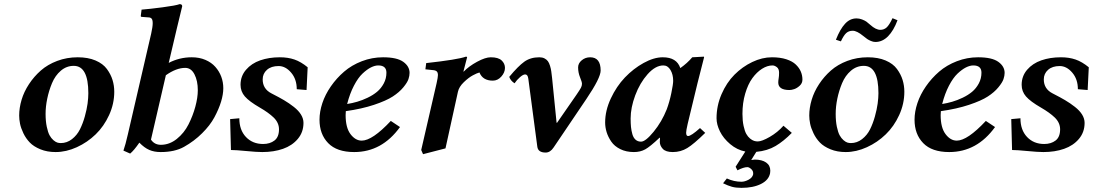

<svg xmlns="http://www.w3.org/2000/svg" viewBox="-20 -718 5231 919"><path d="M271 -33.2Q300.3 -33.2 324.5 -52Q348.6 -70.8 362.5 -98.6Q376.5 -126.5 386 -160.6Q395.5 -194.8 399.2 -222.4Q402.8 -250 402.8 -272Q402.8 -402.8 333 -402.8Q298.3 -402.8 271.2 -379.6Q244.1 -356.4 229 -320.1Q213.9 -283.7 206.1 -245.8Q198.2 -208 198.2 -172.9Q198.2 -137.7 203.9 -111.1Q209.5 -84.5 217.3 -70.3Q225.1 -56.2 235.6 -47.1Q246.1 -38.1 254.4 -35.6Q262.7 -33.2 271 -33.2ZM71.8 -165Q71.8 -201.7 83.3 -240.2Q94.7 -278.8 118.7 -315.2Q142.6 -351.6 175.3 -380.4Q208 -409.2 253.9 -426.5Q299.8 -443.8 352.1 -443.8Q401.4 -443.8 437.3 -428.5Q473.1 -413.1 491.7 -387.7Q510.3 -362.3 518.6 -335.2Q526.9 -308.1 526.9 -278.8Q526.9 -221.2 502.2 -167.2Q477.5 -113.3 438 -75Q398.4 -36.6 347.7 -13.4Q296.9 9.8 246.1 9.8Q205.6 9.8 173.3 -3.4Q141.1 -16.6 122.6 -35.9Q104 -55.2 92 -80.1Q80.1 -105 75.9 -125.7Q71.8 -146.5 71.8 -165Z M926.8 -286.1Q926.8 -331.1 910.9 -362.1Q895 -393.1 866.7 -393.1Q823.7 -393.1 773.9 -357.9L702.6 -49.8Q719.2 -24.9 750 -24.9Q791 -24.9 826.2 -53Q861.3 -81.1 882.3 -122.6Q903.3 -164.1 915 -207.5Q926.8 -251 926.8 -286.1ZM826.7 -583 787.6 -417Q838.9 -443.8 897.9 -443.8Q934.1 -443.8 963.1 -431.4Q992.2 -418.9 1010.7 -397.9Q1029.3 -377 1039.1 -350.8Q1048.8 -324.7 1048.8 -295.9Q1048.8 -266.6 1038.1 -231.2Q1027.3 -195.8 1006.3 -156.7Q985.4 -117.7 947.3 -80.1Q909.7 -42.5 860.8 -15.1Q816.4 9.8 749 9.8Q717.8 9.8 694.3 -0.5Q670.9 -10.7 647 -35.2Q621.1 2.4 603 17.1L570.8 2.9Q580.6 -24.9 591.8 -74.2L703.6 -557.1Q710.9 -589.8 710.9 -606.9Q710.9 -622.6 705.8 -628.7Q700.7 -634.8 689.9 -634.8L658.7 -637.2Q653.8 -637.2 653.8 -642.1L657.7 -671.9Q695.3 -674.8 758.5 -683.1Q821.8 -691.4 839.8 -698.2Q852.1 -698.2 852.1 -688Z M1235.4 9.8Q1209 9.8 1158.7 4.9Q1108.4 0 1085.4 0L1081.5 -147.9L1125.5 -151.9Q1125.5 -95.7 1157.2 -62.3Q1189 -28.8 1239.3 -28.8Q1272 -28.8 1293.7 -45.4Q1315.4 -62 1315.4 -99.1Q1315.4 -130.4 1290 -155.3Q1265.1 -179.2 1223.6 -203.1Q1172.9 -232.4 1152.1 -256.3Q1131.3 -280.3 1131.3 -312Q1131.3 -353.5 1157.5 -384Q1183.6 -414.6 1225.6 -429.2Q1267.6 -443.8 1319.3 -443.8Q1358.4 -443.8 1389.4 -433.1Q1420.4 -422.4 1452.6 -396L1447.3 -287.1L1400.4 -291Q1400.4 -338.9 1373.5 -370.4Q1346.7 -401.9 1313.5 -401.9Q1278.3 -401.9 1257.8 -383.8Q1237.3 -365.7 1237.3 -337.9Q1237.3 -292.5 1279.3 -271Q1319.3 -250.5 1338.9 -238.8Q1363.8 -224.1 1386.5 -206.3Q1409.2 -188.5 1420.9 -169.2Q1432.6 -149.9 1432.6 -129.9Q1432.6 -85.4 1405.5 -53.2Q1378.4 -21 1334.5 -5.6Q1290.5 9.8 1235.4 9.8Z M1829.6 -370.1Q1829.6 -404.8 1790.5 -404.8Q1774.4 -404.8 1755.4 -395.3Q1736.3 -385.7 1715.1 -365.7Q1693.8 -345.7 1674.1 -307.9Q1654.3 -270 1641.6 -220.2Q1666 -224.1 1689.7 -231Q1713.4 -237.8 1739.5 -250.2Q1765.6 -262.7 1784.9 -278.8Q1804.2 -294.9 1816.9 -318.6Q1829.6 -342.3 1829.6 -370.1ZM1940.4 -369.1Q1940.4 -355.5 1935.1 -339.4Q1929.7 -323.2 1910.4 -299.8Q1891.1 -276.4 1859.9 -256.1Q1828.6 -235.8 1770.3 -216.3Q1711.9 -196.8 1635.3 -186Q1634.3 -178.2 1634.3 -167Q1634.3 -106.9 1657.7 -75.9Q1681.2 -44.9 1711.4 -44.9Q1762.2 -44.9 1850.6 -139.2L1894.5 -109.9Q1808.1 9.8 1675.3 9.8Q1592.3 9.8 1550.8 -33Q1509.3 -75.7 1509.3 -145Q1509.3 -183.1 1522.9 -224.4Q1536.6 -265.6 1563.7 -304.7Q1590.8 -343.8 1627 -375Q1663.1 -406.2 1711.9 -425Q1760.7 -443.8 1813.5 -443.8Q1879.9 -443.8 1910.2 -422.1Q1940.4 -400.4 1940.4 -369.1Z M2199.2 -375Q2224.1 -400.9 2263.7 -422.4Q2303.2 -443.8 2329.1 -443.8Q2365.2 -443.8 2381.1 -428.7Q2397 -413.6 2397 -393.1Q2397 -371.1 2379.6 -351.6Q2362.3 -332 2338.9 -332Q2290.5 -332 2274.9 -371.1Q2263.2 -368.2 2243.2 -357.4Q2223.1 -346.7 2200.2 -324.7Q2177.2 -302.7 2171.9 -278.8L2112.3 -7.8L2004.9 20L1996.1 0L2069.8 -319.8Q2076.2 -348.6 2076.2 -359.4Q2076.2 -378.9 2058.1 -381.8L2016.1 -386.2L2020 -416Q2170.4 -432.6 2210 -446.8Q2215.8 -446.8 2215.8 -443.8L2198.2 -376Z M2644 -130.9 2646 -129.9 2739.7 -265.1Q2755.4 -288.1 2760.3 -297.4Q2765.6 -307.1 2765.6 -316.9Q2765.6 -325.7 2756.3 -348.1Q2747.1 -370.6 2747.1 -395.5Q2747.1 -415 2764.4 -429.4Q2781.7 -443.8 2804.7 -443.8Q2855 -443.8 2855 -380.4Q2855 -345.2 2786.6 -244.1L2629.9 -12.2Q2613.8 12.2 2591.8 12.2Q2555.2 12.2 2551.8 -16.1L2508.8 -340.8Q2506.3 -361.8 2493.7 -361.8Q2483.9 -361.8 2468.8 -348.6Q2453.6 -335.4 2442.9 -319.3Q2423.8 -331.5 2417.5 -350.1Q2460 -401.4 2489.5 -422.6Q2519 -443.8 2561.5 -443.8Q2575.7 -443.8 2586.2 -438.5Q2596.7 -433.1 2602.5 -425Q2608.4 -417 2612.8 -402.6Q2617.2 -388.2 2618.7 -376Q2620.6 -365.7 2622.6 -344.2Z M3171.4 -194.8Q3184.6 -230.5 3193.4 -272.9Q3202.1 -315.4 3202.1 -331.1Q3202.1 -361.3 3189.2 -383.1Q3176.3 -404.8 3155.3 -404.8Q3117.2 -404.8 3079.8 -362.8Q3042.5 -320.8 3020.5 -261.7Q2998.5 -202.6 2998.5 -150.9Q2998.5 -127.4 3000.2 -110.1Q3002 -92.8 3006.8 -75.7Q3011.7 -58.6 3022.2 -49.3Q3032.7 -40 3048.3 -40Q3069.8 -40 3108.6 -87.4Q3147.5 -134.8 3171.4 -194.8ZM3138.2 -39.1Q3138.2 -52.2 3139.2 -58.1L3137.2 -59.1Q3091.8 -16.1 3068.4 -3.2Q3044.9 9.8 3014.2 9.8Q2977.1 9.8 2949 -4.2Q2920.9 -18.1 2905.8 -40.3Q2890.6 -62.5 2883.5 -85.7Q2876.5 -108.9 2876.5 -131.8Q2876.5 -188.5 2903.6 -246.6Q2930.7 -304.7 2971.2 -347.2Q3011.7 -389.6 3060.8 -416.7Q3109.9 -443.8 3152.3 -443.8Q3219.2 -443.8 3236.3 -392.1Q3269.5 -415.5 3293.5 -443.8L3348.1 -446.8Q3350.1 -446.8 3350.1 -443.8L3318.8 -320.8L3271.5 -125Q3264.2 -93.3 3264.2 -83Q3264.2 -66.9 3273.4 -66.9Q3288.1 -66.9 3330.6 -105L3355.5 -82Q3300.8 -28.3 3269.5 -9.3Q3238.3 9.8 3200.2 9.8Q3166.5 9.8 3152.3 -5.6Q3138.2 -21 3138.2 -39.1Z M3557.1 82Q3539.6 82 3509.8 97.2L3501 80.1L3547.4 7.3Q3507.8 -0.5 3475.1 -28.1Q3442.4 -55.7 3426 -88.9Q3409.7 -122.1 3409.7 -151.9Q3409.7 -211.9 3433.6 -267.1Q3457.5 -322.3 3495.4 -360.4Q3533.2 -398.4 3580.6 -421.1Q3627.9 -443.8 3674.8 -443.8Q3714.4 -443.8 3743.7 -434.3Q3772.9 -424.8 3789.3 -408.9Q3805.7 -393.1 3813.2 -375Q3820.8 -356.9 3820.8 -336.9Q3820.8 -319.8 3807.9 -307.9Q3794.9 -295.9 3781.7 -291.5Q3768.6 -287.1 3758.8 -287.1Q3705.1 -287.1 3705.1 -323.2Q3705.1 -331.5 3707 -342.8Q3709 -354 3709 -370.1Q3709 -388.7 3698.2 -396.7Q3687.5 -404.8 3677.7 -404.8Q3652.8 -404.8 3627.4 -388.7Q3602.1 -372.6 3581.1 -343.8Q3560.1 -314.9 3546.9 -270Q3533.7 -225.1 3533.7 -172.9Q3533.7 -140.1 3539.1 -115.5Q3544.4 -90.8 3552 -77.1Q3559.6 -63.5 3570.1 -54.9Q3580.6 -46.4 3589.4 -43.7Q3598.1 -41 3606.9 -41Q3626.5 -41 3664.3 -62.7Q3702.1 -84.5 3730 -116.2L3770 -82Q3731.4 -42.5 3692.4 -19.3Q3653.3 3.9 3600.1 8.8L3575.7 47.9L3592.8 45.9Q3627 45.9 3647 59.8Q3667 73.7 3667 99.1Q3667 106.9 3666 110.8Q3659.7 144 3622.3 162.6Q3585 181.2 3528.8 181.2Q3502 181.2 3483.4 176Q3464.8 170.9 3440.9 159.2L3459 136.2Q3493.2 151.9 3528.8 151.9Q3544.9 151.9 3563.2 142.1Q3581.5 132.3 3585 116.2V110.8Q3585 99.6 3575.2 90.8Q3565.4 82 3557.1 82Z M4052.7 -33.2Q4082 -33.2 4106.2 -52Q4130.4 -70.8 4144.3 -98.6Q4158.2 -126.5 4167.7 -160.6Q4177.2 -194.8 4180.9 -222.4Q4184.6 -250 4184.6 -272Q4184.6 -402.8 4114.7 -402.8Q4080.1 -402.8 4053 -379.6Q4025.9 -356.4 4010.7 -320.1Q3995.6 -283.7 3987.8 -245.8Q3980 -208 3980 -172.9Q3980 -137.7 3985.6 -111.1Q3991.2 -84.5 3999 -70.3Q4006.8 -56.2 4017.3 -47.1Q4027.8 -38.1 4036.1 -35.6Q4044.4 -33.2 4052.7 -33.2ZM3853.5 -165Q3853.5 -201.7 3865 -240.2Q3876.5 -278.8 3900.4 -315.2Q3924.3 -351.6 3957 -380.4Q3989.7 -409.2 4035.6 -426.5Q4081.5 -443.8 4133.8 -443.8Q4183.1 -443.8 4219 -428.5Q4254.9 -413.1 4273.4 -387.7Q4292 -362.3 4300.3 -335.2Q4308.6 -308.1 4308.6 -278.8Q4308.6 -221.2 4283.9 -167.2Q4259.3 -113.3 4219.7 -75Q4180.2 -36.6 4129.4 -13.4Q4078.6 9.8 4027.8 9.8Q3987.3 9.8 3955.1 -3.4Q3922.9 -16.6 3904.3 -35.9Q3885.7 -55.2 3873.8 -80.1Q3861.8 -105 3857.7 -125.7Q3853.5 -146.5 3853.5 -165ZM4193.8 -575.2Q4210.9 -575.2 4223.6 -586.4Q4236.3 -597.7 4252 -630.9L4275.9 -621.1Q4257.3 -571.3 4230.5 -544.2Q4203.6 -517.1 4169.9 -517.1Q4159.7 -517.1 4148.4 -522Q4137.2 -526.9 4130.9 -531.2L4111.8 -545.9Q4081.5 -570.8 4061.5 -570.8Q4042.5 -570.8 4030.3 -559.6Q4018.1 -548.3 4004.9 -520L3981 -527.8Q4001 -578.6 4024.7 -604.2Q4048.3 -629.9 4079.6 -629.9Q4093.3 -629.9 4106.4 -624.8Q4119.6 -619.6 4127.2 -614.3Q4134.8 -608.9 4145.5 -599.1Q4171.9 -575.2 4193.8 -575.2Z M4677.7 -370.1Q4677.7 -404.8 4638.7 -404.8Q4622.6 -404.8 4603.5 -395.3Q4584.5 -385.7 4563.2 -365.7Q4542 -345.7 4522.2 -307.9Q4502.4 -270 4489.7 -220.2Q4514.2 -224.1 4537.8 -231Q4561.5 -237.8 4587.6 -250.2Q4613.8 -262.7 4633.1 -278.8Q4652.3 -294.9 4665 -318.6Q4677.7 -342.3 4677.7 -370.1ZM4788.6 -369.1Q4788.6 -355.5 4783.2 -339.4Q4777.8 -323.2 4758.5 -299.8Q4739.3 -276.4 4708 -256.1Q4676.8 -235.8 4618.4 -216.3Q4560.1 -196.8 4483.4 -186Q4482.4 -178.2 4482.4 -167Q4482.4 -106.9 4505.9 -75.9Q4529.3 -44.9 4559.6 -44.9Q4610.4 -44.9 4698.7 -139.2L4742.7 -109.9Q4656.2 9.8 4523.4 9.8Q4440.4 9.8 4398.9 -33Q4357.4 -75.7 4357.4 -145Q4357.4 -183.1 4371.1 -224.4Q4384.8 -265.6 4411.9 -304.7Q4439 -343.8 4475.1 -375Q4511.2 -406.2 4560.1 -425Q4608.9 -443.8 4661.6 -443.8Q4728 -443.8 4758.3 -422.1Q4788.6 -400.4 4788.6 -369.1Z M4974.1 9.8Q4947.8 9.8 4897.5 4.9Q4847.2 0 4824.2 0L4820.3 -147.9L4864.3 -151.9Q4864.3 -95.7 4896 -62.3Q4927.7 -28.8 4978 -28.8Q5010.7 -28.8 5032.5 -45.4Q5054.2 -62 5054.2 -99.1Q5054.2 -130.4 5028.8 -155.3Q5003.9 -179.2 4962.4 -203.1Q4911.6 -232.4 4890.9 -256.3Q4870.1 -280.3 4870.1 -312Q4870.1 -353.5 4896.2 -384Q4922.4 -414.6 4964.4 -429.2Q5006.3 -443.8 5058.1 -443.8Q5097.2 -443.8 5128.2 -433.1Q5159.2 -422.4 5191.4 -396L5186 -287.1L5139.2 -291Q5139.2 -338.9 5112.3 -370.4Q5085.4 -401.9 5052.2 -401.9Q5017.1 -401.9 4996.6 -383.8Q4976.1 -365.7 4976.1 -337.9Q4976.1 -292.5 5018.1 -271Q5058.1 -250.5 5077.6 -238.8Q5102.5 -224.1 5125.2 -206.3Q5147.9 -188.5 5159.7 -169.2Q5171.4 -149.9 5171.4 -129.9Q5171.4 -85.4 5144.3 -53.2Q5117.2 -21 5073.2 -5.6Q5029.3 9.8 4974.1 9.8Z"/></svg>

Font: Linux Libertine G
Style: Bold Italic
Weight: 700
Italic angle: -11.5°
Designer: Philipp H. Poll
Foundry: Philipp H. Poll
Version: Version 4.1.0